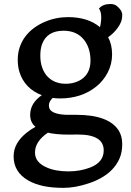

<svg xmlns="http://www.w3.org/2000/svg" viewBox="-20 -680 650 951"><path d="M240.7 -194.8Q222.2 -176.3 222.2 -158.7Q222.2 -141.1 232.4 -132.1Q242.7 -123 259.3 -118.2Q284.7 -111.3 315.4 -111.3H357.4Q516.6 -111.3 566.9 -35.2Q585.4 -6.8 585.4 33.9Q585.4 74.7 571.8 105.5Q558.1 136.2 535.2 159.9Q512.2 183.6 481.9 200.7Q451.7 217.8 418 228.5Q352.1 250.5 294.9 250.5Q237.8 250.5 195.1 241.5Q152.3 232.4 119.1 213.4Q47.4 171.9 47.4 94.2Q47.4 28.3 113.3 -23.9Q133.3 -39.6 155.8 -51.8Q129.4 -73.7 129.4 -110.8Q129.4 -168.9 187 -208.5Q102.5 -240.7 76.2 -323.7Q67.9 -351.1 67.9 -384.8Q67.9 -418.5 78.4 -448.2Q88.9 -478 107.2 -501.5Q125.5 -524.9 149.9 -542.5Q174.3 -560.1 202.1 -571.8Q256.8 -595.2 316.9 -595.2Q416 -595.2 475.1 -545.4Q481.4 -569.8 481.4 -595.7Q481.4 -621.6 470.2 -637.7Q489.3 -660.2 526.9 -660.2Q548.3 -660.2 561 -648.4Q585.4 -627.4 585.4 -606.7Q585.4 -585.9 579.1 -570.6Q572.8 -555.2 562.5 -541.5Q544.4 -516.1 515.6 -495.6Q535.2 -459 535.2 -410.9Q535.2 -362.8 513.9 -321.5Q492.7 -280.3 457 -251.5Q383.8 -192.4 276.4 -192.4Q261.7 -192.4 240.7 -194.8ZM392.6 -293.9Q428.2 -324.2 428.2 -379.9Q428.2 -441.4 396.5 -482.4Q360.4 -527.8 294.9 -527.8Q212.4 -527.8 188 -460.4Q179.7 -437.5 179.7 -403.8Q179.7 -370.1 189.7 -343.3Q199.7 -316.4 217 -299.1Q234.4 -281.7 256.8 -273.4Q279.3 -265.1 304.9 -265.1Q330.6 -265.1 353.3 -272.5Q376 -279.8 392.6 -293.9ZM217.3 -22.9Q153.3 20.5 153.3 75.7Q153.3 123.5 209 148.4Q253.4 168.9 318.4 168.9Q377.4 168.9 427.7 149.4Q493.7 123.5 493.7 64.9Q493.7 -13.7 366.2 -13.7L322.8 -13.2Q256.3 -13.2 217.3 -22.9Z"/></svg>

Font: Quando
Style: Regular
Weight: 400
Version: Version 1.002